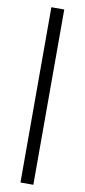

<svg xmlns="http://www.w3.org/2000/svg" viewBox="-103 -804 447 1013"><g transform="rotate(10 120.5 -297.5)"><path d="M86 172V-767H155V172Z"/></g></svg>

Font: Aleo
Style: Regular
Weight: 400
Designer: Alessio Laiso
Foundry: Alessio Laiso
Version: Version 2.001; ttfautohint (v1.8.4.7-5d5b);gftools[0.9.29]